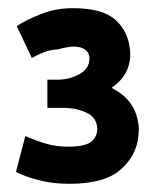

<svg xmlns="http://www.w3.org/2000/svg" viewBox="-20 -741 400 470"><path d="M147 -382Q119 -382 95.5 -388.5Q72 -395 42 -408L19 -320Q43 -308 77 -299.5Q111 -291 149 -291Q236 -291 275.5 -326Q315 -361 319 -410Q321 -429 318 -442Q309 -498 253 -526Q290 -551 297 -589Q300 -603 298 -620Q294 -664 262.5 -692.5Q231 -721 158 -721Q117 -721 80 -706.5Q43 -692 21 -677L58 -599Q68 -605 84.5 -612Q101 -619 121 -620Q147 -627 160 -627Q173 -627 182 -623Q199 -615 199 -598Q199 -573 174.5 -559.5Q150 -546 121 -546H96V-477H133Q168 -477 193 -464.5Q218 -452 218 -425Q218 -406 203 -394Q188 -382 147 -382Z"/></svg>

Font: Repo DemiBold
Style: Regular
Weight: 600
Designer: Stefan Peev
Foundry: Context Ltd
Version: Version 1.502